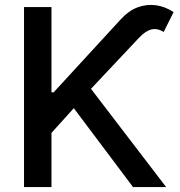

<svg xmlns="http://www.w3.org/2000/svg" viewBox="-20 -756 727 776"><path d="M77.1 0V-727.5H188V-382.8H196.8L468.3 -678.2Q499.5 -712.4 535.6 -726.1Q571.8 -739.7 609.4 -734.9Q647 -730 681.6 -707L641.6 -627Q615.7 -642.6 592 -637Q568.4 -631.3 542.5 -604L347.7 -397L651.4 0H517.6L278.3 -318.8L188 -218.8V0Z"/></svg>

Font: Inter 18pt Medium
Style: Regular
Weight: 500
Designer: Rasmus Andersson
Foundry: rsms
Version: Version 4.001;git-66647c0bb